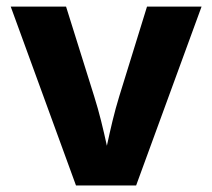

<svg xmlns="http://www.w3.org/2000/svg" viewBox="-20 -566 648 586"><path d="M211.9 0H395.5L595.2 -545.9H428.7L343.8 -271.5C328.6 -222.2 317.4 -172.9 306.2 -121.1C294.9 -172.9 283.2 -222.2 267.6 -271.5L181.6 -545.9H12.7Z"/></svg>

Font: Raveo
Style: Bold
Weight: 700
Designer: Jakub Foglar, Rasmus Andersson (Inter)
Foundry: Jakubfoglar.com
Version: Version 1.100;Glyphs 3.2.3 (3260)